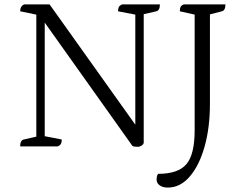

<svg xmlns="http://www.w3.org/2000/svg" viewBox="-20 -661 1079 867"><path d="M603 2Q594 2 588 1Q582 0 578 -2L182 -559V-46L259 -31Q259 -19 255.5 -12Q252 -5 241 0H71Q71 -27 87 -31L144 -44V-595L71 -610Q71 -633 89 -641H204L591 -98V-595L513 -610Q513 -622 516.5 -629Q520 -636 531 -641H702Q702 -614 686 -610L629 -597V-18Q629 -10 620 -4Q611 2 603 2ZM738 186Q715 186 701 176Q687 166 687 148Q687 143 688.5 136Q690 129 694 124Q785 124 822 80Q859 36 859 -73V-595L792 -610Q792 -623 795.5 -630Q799 -637 810 -641H998Q998 -614 982 -610L928 -596V-192Q928 -85 904 0.5Q880 86 837 136Q794 186 738 186Z"/></svg>

Font: Petrona Light
Style: Regular
Weight: 300
Designer: Ringo R. Seeber
Foundry: Ringo R. Seeber
Version: Version 2.001; ttfautohint (v1.8.3)